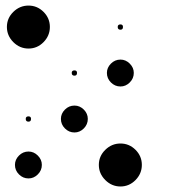

<svg xmlns="http://www.w3.org/2000/svg" viewBox="-20 -681 707 696"><path d="M361.7 -137.9Q385 -160.8 416.7 -160.8Q448.3 -160.8 471.3 -137.9Q494.2 -115 494.2 -83.3Q494.2 -51.7 471.3 -28.3Q448.3 -5 416.7 -5Q385 -5 361.7 -28.3Q338.3 -51.7 338.3 -83.3Q338.3 -115 361.7 -137.9ZM83.3 -131.7Q102.5 -131.7 117.1 -117.1Q131.7 -102.5 131.7 -83.3Q131.7 -63.3 117.1 -48.8Q102.5 -34.2 83.3 -34.2Q63.3 -34.2 48.8 -48.8Q34.2 -63.3 34.2 -83.3Q34.2 -102.5 48.8 -117.1Q63.3 -131.7 83.3 -131.7ZM250 -298.3Q269.2 -298.3 283.8 -283.8Q298.3 -269.2 298.3 -250Q298.3 -230 283.8 -215.4Q269.2 -200.8 250 -200.8Q230 -200.8 215.4 -215.4Q200.8 -230 200.8 -250Q200.8 -269.2 215.4 -283.8Q230 -298.3 250 -298.3ZM83.3 -259.2Q92.5 -259.2 92.5 -250Q92.5 -240 83.3 -240Q73.3 -240 73.3 -250Q73.3 -259.2 83.3 -259.2ZM416.7 -465Q435.8 -465 450.4 -450.4Q465 -435.8 465 -416.7Q465 -396.7 450.4 -382.1Q435.8 -367.5 416.7 -367.5Q396.7 -367.5 382.1 -382.1Q367.5 -396.7 367.5 -416.7Q367.5 -435.8 382.1 -450.4Q396.7 -465 416.7 -465ZM250 -425.8Q259.2 -425.8 259.2 -416.7Q259.2 -406.7 250 -406.7Q240 -406.7 240 -416.7Q240 -425.8 250 -425.8ZM416.7 -592.5Q425.8 -592.5 425.8 -583.3Q425.8 -573.3 416.7 -573.3Q406.7 -573.3 406.7 -583.3Q406.7 -592.5 416.7 -592.5ZM28.3 -637.9Q51.7 -660.8 83.3 -660.8Q115 -660.8 137.9 -637.9Q160.8 -615 160.8 -583.3Q160.8 -551.7 137.9 -528.3Q115 -505 83.3 -505Q51.7 -505 28.3 -528.3Q5 -551.7 5 -583.3Q5 -615 28.3 -637.9Z"/></svg>

Font: 0xA000-Dots-Mono
Style: Dots-Mono
Weight: 400
Version: Version 0.1